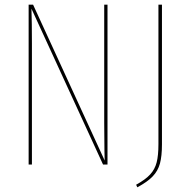

<svg xmlns="http://www.w3.org/2000/svg" viewBox="-20 -701 807 818"><path d="M438 0H419L114 -664Q116 -604 116 -516V0H102V-681H121L426 -17L425 -58L424 -177V-681H438ZM670 -86Q670 -36 661.5 -4.5Q653 27 630.5 50.5Q608 74 565 97L560 86Q600 64 620 42Q640 20 647.5 -9.5Q655 -39 655 -87V-681H670Z"/></svg>

Font: Fira Sans Compressed Hair
Style: Regular
Weight: 100
Width: 1
Designer: bBox Type GmbH & Carrois Corporate GbR & Edenspiekermann AG
Foundry: bBox Type GmbH & Carrois Corporate GbR & Edenspiekermann AG
Version: Version 4.301